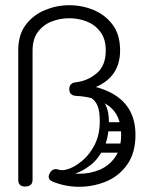

<svg xmlns="http://www.w3.org/2000/svg" viewBox="-20 -712 570 737"><path d="M50 -518Q50 -579 79 -617Q108 -655 153 -673.5Q198 -692 246 -692Q295 -692 339.5 -673.5Q384 -655 412.5 -617Q441 -579 441 -518Q441 -418 348 -378Q500 -337 500 -195Q500 -125 468.5 -80.5Q437 -36 387.5 -15.5Q338 5 284 5Q258 5 232 0Q206 -5 182 -15Q158 -25 172 -49Q184 -69 207 -60Q243 -45 284 -45Q325 -45 361.5 -60Q398 -75 421.5 -108Q445 -141 445 -195Q445 -270 398 -305Q351 -340 271 -344Q246 -346 246 -370Q246 -393 270 -396Q316 -401 351 -430.5Q386 -460 386 -518Q386 -562 365.5 -589.5Q345 -617 313 -629.5Q281 -642 246 -642Q211 -642 178.5 -629.5Q146 -617 125.5 -589.5Q105 -562 105 -518ZM76 4Q50 4 50 -22V-519Q52 -545 77 -545Q105 -545 105 -519V-22Q105 4 76 4ZM205 -61Q219 -55 244.5 -64Q270 -73 297.5 -96.5Q325 -120 344 -157.5Q363 -195 363 -247Q363 -286 354 -307Q345 -328 326 -338.5Q307 -349 276 -356L300 -384Q327 -369 349.5 -352Q372 -335 385 -310Q398 -285 398 -246Q398 -182 377 -141Q356 -100 326.5 -77.5Q297 -55 269.5 -46Q242 -37 228 -37ZM384 -208Q366 -208 366 -225Q366 -231 369.5 -237Q373 -243 383 -243H477Q495 -243 495 -226Q495 -219 491 -213.5Q487 -208 478 -208ZM365 -126Q347 -126 347 -143Q347 -149 350.5 -155Q354 -161 364 -161H458Q476 -161 476 -144Q476 -137 472 -131.5Q468 -126 459 -126Z"/></svg>

Font: Agu Display
Style: Regular
Weight: 400
Designer: Oluwaseun Badejo
Version: Version 1.103